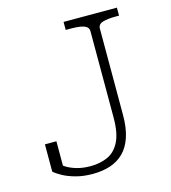

<svg xmlns="http://www.w3.org/2000/svg" viewBox="-109 -798 807 904"><g transform="rotate(-15 295.0 -346.5)"><path d="M284 -710H544V-671H526Q489 -671 465 -664Q441 -657 441 -635V-214Q441 -151 426 -106.5Q411 -62 383.5 -35Q356 -8 318 4.5Q280 17 232 17Q187 17 150.5 7Q114 -3 88.5 -17Q63 -31 50 -43V-176H106V-33Q91 -37 82 -44.5Q73 -52 70.5 -59.5Q68 -67 70.5 -73Q73 -79 80 -81Q91 -67 112 -53Q133 -39 163.5 -30Q194 -21 232 -21Q278 -21 315 -37.5Q352 -54 373.5 -96Q395 -138 395 -214V-635Q395 -650 384 -657.5Q373 -665 354 -668Q335 -671 310 -671H284Z"/></g></svg>

Font: Roboto Serif 20pt Thin
Style: Regular
Weight: 250
Version: Version 1.008